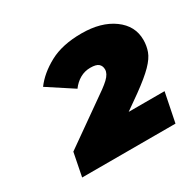

<svg xmlns="http://www.w3.org/2000/svg" viewBox="-103 -866 665 652"><g transform="rotate(-30 229.5 -539.5)"><path d="M45 -327 63 -418 253 -552Q268 -563 277.5 -572Q287 -581 291.5 -589.5Q296 -598 296 -606Q296 -620 287 -628Q278 -636 255 -636Q233 -636 214.5 -625.5Q196 -615 182 -596L84 -660Q112 -698 162 -725Q212 -752 287 -752Q364 -752 411.5 -717.5Q459 -683 459 -628Q459 -605 451.5 -584Q444 -563 420.5 -539Q397 -515 350 -481L221 -390L202 -441H434L411 -327Z"/></g></svg>

Font: Montserrat Thin Black
Style: Italic
Weight: 900
Italic angle: -11.3°
Version: Version 9.000